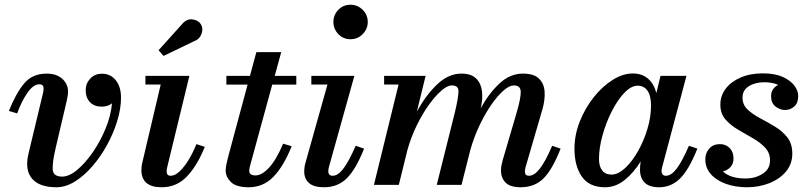

<svg xmlns="http://www.w3.org/2000/svg" viewBox="-20 -780 3415 810"><path d="M215.5 -158.5Q200 -92.5 202.5 -63.8Q205 -35 242 -35Q272 -35 306.2 -63.8Q340.5 -92.5 372.2 -138.8Q404 -185 426 -239Q448 -293 452.5 -344Q434 -330 410 -330Q378 -330 359.8 -348.8Q341.5 -367.5 341.5 -399.5Q341.5 -428 360.8 -448.5Q380 -469 410 -469Q446 -469 468.2 -441.8Q490.5 -414.5 490.5 -368Q490.5 -322 474.8 -270.2Q459 -218.5 432 -169Q405 -119.5 370 -79Q335 -38.5 296 -14.2Q257 10 218 10Q145.5 10 114.8 -26.8Q84 -63.5 100 -131L161.5 -387.5Q162.5 -392 163.2 -397Q164 -402 164 -405.5Q164 -424.5 146.5 -424.5Q120.5 -424.5 95.2 -387.8Q70 -351 52.5 -301.5L17.5 -312Q47 -386 81.8 -427.8Q116.5 -469.5 176.5 -469.5Q218.5 -469.5 242.8 -447.5Q267 -425.5 267 -394Q267 -383.5 265 -372.8Q263 -362 261.5 -354.5Z M798.5 -606 670 -544 649 -568 747 -677Q767 -701.5 791.8 -698.2Q816.5 -695 827 -678.5Q838.5 -660 830.2 -637.2Q822 -614.5 798.5 -606ZM844 -160.5Q812 -81 768.5 -35.5Q725 10 662 10Q576.5 10 576.5 -63Q576.5 -70.5 577.5 -78.8Q578.5 -87 580 -92.5L658 -423.5H593.5V-460H779L685.5 -75Q683 -65 683 -56.5Q683 -38.5 700 -38.5Q718 -38.5 737.8 -57Q757.5 -75.5 776 -106Q794.5 -136.5 808.5 -172Z M1210.5 -163Q1176.5 -78.5 1133.5 -34.2Q1090.5 10 1029 10Q976.5 10 954.2 -12Q932 -34 932 -60.5Q932 -70.5 935 -86Q938 -101.5 942 -116.5L1024.5 -423H935V-460H1034.5L1061.5 -560H1166.5L1139 -460H1230V-423H1128.5L1036 -84.5Q1034.5 -79 1033 -72.2Q1031.5 -65.5 1031.5 -59Q1031.5 -40 1058 -40Q1085 -40 1115.5 -73.2Q1146 -106.5 1174.5 -174Z M1386.5 -687.5Q1386.5 -717 1407.2 -738.5Q1428 -760 1458.5 -760Q1489 -760 1510.2 -738.5Q1531.5 -717 1531.5 -687.5Q1531.5 -658 1510.2 -636.2Q1489 -614.5 1458.5 -614.5Q1428 -614.5 1407.2 -636.2Q1386.5 -658 1386.5 -687.5ZM1516 -153Q1481 -65 1442.8 -27.5Q1404.5 10 1347 10Q1303.5 10 1283.5 -8Q1263.5 -26 1263.5 -55.5Q1263.5 -66 1264.8 -75.2Q1266 -84.5 1268.5 -92.5L1361.5 -423.5H1293.5V-460H1475L1367.5 -75Q1365 -66 1365 -58Q1365 -38.5 1383.5 -38.5Q1405.5 -38.5 1428.2 -68Q1451 -97.5 1480.5 -165Z M1927 0H1822.5L1899.5 -308Q1913.5 -367.5 1914.2 -393.8Q1915 -420 1886 -419.5Q1868 -420 1842.8 -398.2Q1817.5 -376.5 1790.2 -339Q1763 -301.5 1738.8 -252.2Q1714.5 -203 1699 -148L1662.5 0H1557.5L1661.5 -423.5H1600.5V-460H1775.5L1738.5 -308.5Q1775 -376.5 1823.2 -423Q1871.5 -469.5 1926.5 -469.5Q1967 -469.5 1988 -449.5Q2009 -429.5 2013.2 -396.2Q2017.5 -363 2008 -323Q2042 -385.5 2086.8 -427.5Q2131.5 -469.5 2186.5 -469.5Q2232 -469.5 2253.5 -448.8Q2275 -428 2277.5 -394Q2280 -360 2268.5 -319.5L2197.5 -75.5Q2194.5 -64.5 2194.5 -56Q2194.5 -38.5 2212 -38.5Q2233.5 -38.5 2257 -68Q2280.5 -97.5 2309.5 -165L2345 -153Q2310.5 -64.5 2272.8 -27.2Q2235 10 2177 10Q2132 10 2112.8 -9.8Q2093.5 -29.5 2093.5 -61Q2093.5 -72 2095.8 -83.2Q2098 -94.5 2100.5 -103.5L2160.5 -308Q2177.5 -366.5 2176.8 -393.2Q2176 -420 2147 -419.5Q2129 -419.5 2104.2 -398Q2079.5 -376.5 2053 -338.5Q2026.5 -300.5 2003 -251.2Q1979.5 -202 1964 -146.5Z M2922 -153Q2887 -65 2849.5 -27.5Q2812 10 2761 10Q2719 10 2699.5 -9.8Q2680 -29.5 2680 -64.5Q2680 -80 2682 -91.5L2683 -99Q2654 -52 2615.8 -21Q2577.5 10 2532.5 10Q2466 10 2434.8 -34.8Q2403.5 -79.5 2403.5 -152.5Q2403.5 -210 2425.5 -266.2Q2447.5 -322.5 2483.8 -368.5Q2520 -414.5 2563.5 -442.2Q2607 -470 2649.5 -470Q2688.5 -470 2713.8 -448.2Q2739 -426.5 2749 -387.5L2766.5 -460H2876L2773 -73Q2771 -65.5 2771 -57.5Q2771 -50 2775.2 -44.2Q2779.5 -38.5 2789.5 -38.5Q2811.5 -38.5 2834.2 -68Q2857 -97.5 2886.5 -165ZM2726.5 -334Q2726.5 -376.5 2711.5 -397.5Q2696.5 -418.5 2670.5 -418.5Q2642.5 -418.5 2613.8 -388.2Q2585 -358 2560.8 -310.2Q2536.5 -262.5 2521.8 -209Q2507 -155.5 2507 -109Q2507 -78.5 2520.5 -61Q2534 -43.5 2560 -43.5Q2587.5 -43.5 2616.8 -70.5Q2646 -97.5 2671 -141.2Q2696 -185 2711.2 -235.8Q2726.5 -286.5 2726.5 -334Z M3322.5 -132Q3322.5 -88 3295.8 -56.2Q3269 -24.5 3225.5 -7.2Q3182 10 3131 10Q3083.5 10 3043.5 -4Q3003.5 -18 2979.5 -44.5Q2955.5 -71 2955.5 -108Q2955.5 -134 2972 -153Q2988.5 -172 3017 -172Q3042 -172 3058.2 -155.5Q3074.5 -139 3074.5 -112Q3074.5 -89 3061.5 -75Q3048.5 -61 3029.5 -57Q3061 -27 3125.5 -27Q3166 -27 3197.2 -46.8Q3228.5 -66.5 3228.5 -103Q3228.5 -135.5 3207.2 -157.8Q3186 -180 3155 -197.5Q3124 -215 3092.8 -233.5Q3061.5 -252 3040.2 -276.5Q3019 -301 3019 -338.5Q3019 -376 3041.5 -405.8Q3064 -435.5 3104.5 -453Q3145 -470.5 3198.5 -470.5Q3248.5 -470.5 3281.5 -455.8Q3314.5 -441 3331 -419.2Q3347.5 -397.5 3347.5 -375Q3347.5 -345.5 3330.8 -330.8Q3314 -316 3292.5 -316Q3269.5 -316 3251.2 -331Q3233 -346 3233 -374Q3233 -406.5 3263 -422Q3238 -433 3204.5 -433Q3165.5 -433 3139 -416.2Q3112.5 -399.5 3112.5 -368.5Q3112.5 -338 3133.8 -318Q3155 -298 3186.2 -281.5Q3217.5 -265 3248.8 -246.2Q3280 -227.5 3301.2 -200.8Q3322.5 -174 3322.5 -132Z"/></svg>

Font: Bodoni* 06pt Medium
Style: Italic
Weight: 500
Italic angle: -13°
Version: Version 2.3